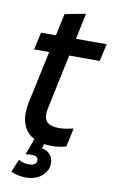

<svg xmlns="http://www.w3.org/2000/svg" viewBox="-94 -710 570 945"><g transform="rotate(10 191.5 -237.5)"><path d="M204 10Q148 10 113.5 -8.5Q79 -27 64 -58Q49 -89 49 -125Q49 -136 50.5 -151.5Q52 -167 55 -180L153 -640L257 -660L153 -168Q150 -152 150 -139Q150 -109 168.5 -96Q187 -83 221 -83Q241 -83 259 -86Q277 -89 295 -93L275 0Q257 5 239 7.5Q221 10 204 10ZM36 -443 55 -530H383L364 -443ZM103 185Q84 185 65.5 181Q47 177 30 169L57 105Q69 112 81 115.5Q93 119 108 119Q127 119 137 111.5Q147 104 147 94Q147 70 114 70Q106 70 99.5 70.5Q93 71 84 73L115 -11L171 -9L154 43L145 29Q176 29 195.5 47Q215 65 215 96Q215 132 184.5 158.5Q154 185 103 185Z"/></g></svg>

Font: Radio Canada Big
Style: Italic
Weight: 400
Italic angle: -12°
Designer: Étienne Aubert Bonn
Foundry: Coppers and Brasses
Version: Version 1.001